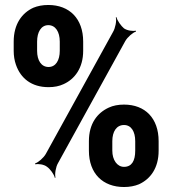

<svg xmlns="http://www.w3.org/2000/svg" viewBox="-20 -741 711 771"><path d="M174 -721C151 -721 131 -717 114 -710C68 -689 35 -644 35 -574V-537C35 -517 38 -498 44 -481C63 -426 107 -391 175 -391C198 -391 218 -395 235 -403C280 -423 314 -468 314 -537V-574C314 -666 259 -721 174 -721ZM174 -640C203 -640 220 -613 220 -574V-537C220 -499 204 -472 175 -472C146 -472 129 -498 129 -537V-574C129 -612 145 -640 174 -640ZM478 10C501 10 521 6 538 -1C584 -22 617 -66 617 -136V-174C617 -266 563 -321 478 -321C455 -321 434 -317 417 -309C371 -288 337 -245 337 -174V-136C337 -44 393 10 478 10ZM478 -239C507 -239 523 -213 523 -174V-136C523 -95 509 -71 478 -71C450 -71 431 -99 431 -136V-174C431 -213 448 -239 478 -239ZM213 -86 483 -576C492 -592 514 -611 526 -614L525 -618C514 -615 491 -618 478 -627C467 -636 450 -659 448 -672L445 -671C449 -658 443 -628 434 -613L164 -123C155 -107 133 -88 121 -85L122 -81C133 -84 157 -81 169 -71C181 -63 198 -40 200 -27L203 -28C199 -41 204 -71 213 -86Z"/></svg>

Font: Asimov
Style: EdgeExtreme
Weight: 500
Designer: Google
Version: Version 2.000980: 2014